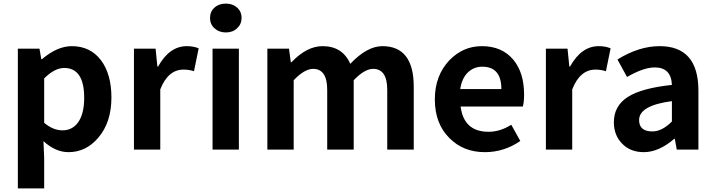

<svg xmlns="http://www.w3.org/2000/svg" viewBox="-20 -830 3965 1065"><path d="M79 -560H199L209 -502H213Q298 -574 378 -574Q481 -574 540 -496Q598 -419 598 -289Q598 -151 525 -66Q457 14 360 14Q288 14 221 -47L225 45V215H79ZM413 -151Q447 -199 447 -287Q447 -453 336 -453Q283 -453 225 -395V-149Q274 -107 327 -107Q381 -107 413 -151Z M723 -560H843L853 -461H857Q920 -574 1016 -574Q1053 -574 1082 -562L1056 -435Q1028 -444 998 -444Q912 -444 869 -334V0H723Z M1159 -560H1305V0H1159ZM1170 -673Q1145 -695 1145 -730Q1145 -766 1170 -788Q1194 -810 1233 -810Q1271 -810 1295 -788Q1320 -766 1320 -730Q1320 -696 1295 -673Q1271 -650 1233 -650Q1195 -650 1170 -673Z M1463 -560H1583L1593 -485H1597Q1682 -574 1769 -574Q1880 -574 1923 -476Q2016 -574 2101 -574Q2275 -574 2275 -349V0H2128V-331Q2128 -448 2050 -448Q2002 -448 1942 -385V0H1795V-331Q1795 -448 1717 -448Q1669 -448 1609 -385V0H1463Z M2473 -64Q2392 -144 2392 -279Q2392 -410 2472 -495Q2548 -574 2653 -574Q2765 -574 2828 -498Q2887 -426 2887 -306Q2887 -262 2880 -239H2535Q2553 -99 2690 -99Q2754 -99 2816 -138L2866 -48Q2776 14 2670 14Q2550 14 2473 -64ZM2761 -336Q2761 -460 2655 -460Q2609 -460 2576 -429Q2541 -395 2533 -336Z M3008 -560H3128L3138 -461H3142Q3205 -574 3301 -574Q3338 -574 3367 -562L3341 -435Q3313 -444 3283 -444Q3197 -444 3154 -334V0H3008Z M3431 -33Q3385 -80 3385 -152Q3385 -242 3462 -292Q3538 -341 3707 -359Q3703 -456 3612 -456Q3550 -456 3458 -403L3405 -500Q3524 -574 3639 -574Q3854 -574 3854 -327V0H3734L3723 -60H3720Q3634 14 3551 14Q3477 14 3431 -33ZM3707 -156V-269Q3525 -245 3525 -164Q3525 -101 3599 -101Q3652 -101 3707 -156Z"/></svg>

Font: Noto Sans Tobesmart edit
Style: Bold
Weight: 700
Designer: Ryoko NISHIZUKA  (kana & ideographs); Paul D. Hunt (Latin, Greek & Cyrillic); Wenlong ZHANG  (bopomofo); Sandoll Communi
Foundry: Adobe Systems Incorporated
Version: Version 1.005 Oct 7, 2021